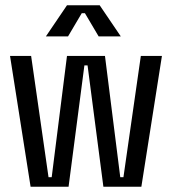

<svg xmlns="http://www.w3.org/2000/svg" viewBox="-20 -708 652 728"><path d="M96 0 18 -496H98L164 -36H176L234 -496H378L436 -36H448L514 -496H594L516 0H372L312 -460H300L240 0ZM154 -570 234 -688H358L438 -570H354L302 -658H290L238 -570Z"/></svg>

Font: Space Mono
Style: Regular
Weight: 400
Monospace: yes
Designer: Colophon Foundry + Benjamin Critton
Foundry: Colophon Foundry & Benjamin Critton
Version: Version 1.003; ttfautohint (v1.8.4.7-5d5b)